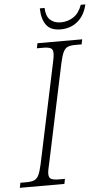

<svg xmlns="http://www.w3.org/2000/svg" viewBox="-77 -925 526 962"><g transform="rotate(-5 186.5 -443.5)"><path d="M-17 0 -12 -25H18Q42 -25 56.5 -30.5Q71 -36 80 -54Q89 -72 97 -109L202 -605Q206 -622 208 -635Q210 -648 210 -657Q210 -677 198 -683Q186 -689 160 -689H129L134 -714H359L354 -689H323Q299 -689 285 -683.5Q271 -678 262 -660Q253 -642 245 -605L140 -109Q131 -74 131 -57Q131 -37 143.5 -31Q156 -25 182 -25H212L207 0ZM256 -773Q206 -773 184 -803Q162 -833 161 -887H185Q186 -847 206 -827.5Q226 -808 260 -808Q295 -808 323.5 -826.5Q352 -845 367 -887H390Q378 -833 342.5 -803Q307 -773 256 -773Z"/></g></svg>

Font: Noto Serif SemiCondensed ExtraLight
Style: Italic
Weight: 200
Width: 4
Italic angle: -12°
Designer: Monotype Design Team
Foundry: Monotype Imaging Inc.
Version: Version 2.013